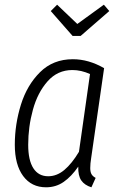

<svg xmlns="http://www.w3.org/2000/svg" viewBox="-20 -786 512 817"><path d="M423 -496 368 -114Q364 -90 364 -71Q364 -55 369 -45.5Q374 -36 387 -29L369 11Q340 2 326 -18Q312 -38 313 -77Q284 -35 251 -12Q218 11 176 11Q114 11 78.5 -37Q43 -85 43 -170Q43 -257 69 -340.5Q95 -424 150.5 -479Q206 -534 290 -534Q357 -534 423 -496ZM100 -170Q100 -104 122 -70Q144 -36 185 -36Q222 -36 254 -63Q286 -90 316 -140L363 -471Q325 -488 288 -488Q225 -488 182.5 -440Q140 -392 120 -319Q100 -246 100 -170ZM422 -766 445 -739 323 -633H289L196 -739L223 -766L309 -684Z"/></svg>

Font: Fira Sans Extra Condensed Light
Style: Italic
Weight: 300
Width: 3
Italic angle: -8°
Designer: Carrois Corporate & Edenspiekermann AG
Foundry: Carrois Corporate GbR & Edenspiekermann AG
Version: Version 4.203